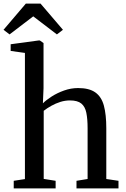

<svg xmlns="http://www.w3.org/2000/svg" viewBox="-42 -1043 696 1063"><path d="M96 -51.5V-750L17 -761V-798L172 -819H178.5L199 -804.5V-555L195.5 -471Q213.5 -489 244.2 -508.8Q275 -528.5 313 -542Q351 -555.5 390.5 -555.5Q452 -555.5 486 -531.2Q520 -507 533.2 -457.8Q546.5 -408.5 546.5 -332.5V-52L614 -42V0H381.5V-42L443 -52V-332.5Q443 -384 436 -418.5Q429 -453 408 -470Q387 -487 345 -487Q318.5 -487 292.2 -478.8Q266 -470.5 242.2 -457.2Q218.5 -444 200 -429.5V-52.5L266 -42V0H34V-42ZM11 -852.5 -22.5 -878 101 -1023H182.5L306.5 -878L273 -852.5L142 -952.5Z"/></svg>

Font: Merriweather 48pt
Style: Regular
Weight: 400
Version: Version 2.100